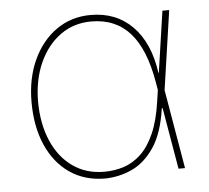

<svg xmlns="http://www.w3.org/2000/svg" viewBox="-45 -601 720 660"><g transform="rotate(-5 315.0 -271.0)"><path d="M291 11.7Q220.7 11.2 169.4 -24.4Q118.2 -60.1 90.3 -123.8Q62.5 -187.5 62.5 -271.5Q62.5 -353.5 91.8 -417Q121.1 -480.5 172.6 -516.6Q224.1 -552.7 291 -552.7Q378.9 -552.7 435.1 -495.6Q491.2 -438.5 505.9 -334H511.7L521.5 -274.4L568.4 0H545.9L494.1 -302.7Q484.4 -360.4 467 -403.1Q449.7 -445.8 424.8 -473.9Q399.9 -502 366.5 -516.1Q333 -530.3 291 -530.3Q230.5 -530.3 184.3 -497.1Q138.2 -463.9 111.8 -405.5Q85.4 -347.2 85 -271.5Q85.4 -194.3 110.8 -135.7Q136.2 -77.1 182.4 -44.4Q228.5 -11.7 291 -11.7Q326.7 -11.7 358.9 -22.2Q391.1 -32.7 418 -58.1Q444.8 -83.5 464.4 -127.7Q483.9 -171.9 493.2 -238.3L538.1 -545.9H561.5L521.5 -271.5L512.7 -211.9H506.8Q494.6 -126.5 461.7 -77.9Q428.7 -29.3 384 -9Q339.4 11.2 291 11.7Z"/></g></svg>

Font: Inter Tight Thin
Style: Regular
Weight: 250
Designer: Rasmus Andersson
Foundry: rsms
Version: Version 3.004